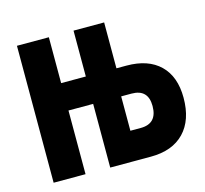

<svg xmlns="http://www.w3.org/2000/svg" viewBox="-82 -610 749 701"><g transform="rotate(-15 293.0 -259.0)"><path d="M38.1 0V-517.6H158.7V-344.2H252V-517.6H367.7V-344.2H405.8Q487.3 -344.2 532 -300.8Q576.7 -257.3 576.7 -177.2Q576.7 -92.8 532 -46.4Q487.3 0 405.8 0H252V-240.7H158.7V0ZM357.9 -110.8H397Q459.5 -110.8 459.5 -177.2Q459.5 -240.7 397 -240.7H357.9Z"/></g></svg>

Font: CaskaydiaCove NFP SemiBold
Style: Regular
Weight: 600
Designer: Aaron Bell
Foundry: Saja Typeworks
Version: Version 2111.001; VTT 6.35;Nerd Fonts 3.1.1